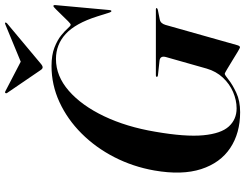

<svg xmlns="http://www.w3.org/2000/svg" viewBox="-122 -808 941 736"><g transform="rotate(-90 348.0 -440.5)"><path d="M462.5 -713Q504.5 -713 533.2 -701.8Q562 -690.5 579.8 -676Q597.5 -661.5 607 -650.5Q616.5 -639.5 621 -639.5Q624 -639.5 634.2 -649.5Q644.5 -659.5 657 -672.8Q669.5 -686 679.8 -696Q690 -706 692 -706Q696.5 -706 696 -698.5L677 -491Q676.5 -483.5 673 -483.5Q670 -483.5 667.5 -490.5L652.5 -538Q626 -621.5 585.2 -658.8Q544.5 -696 489.5 -696Q424 -696 367.5 -646.8Q311 -597.5 270 -511.5Q229 -425.5 210.5 -315Q190.5 -199.5 197 -131.2Q203.5 -63 230.8 -33.2Q258 -3.5 300 -3.5Q331.5 -3.5 362.8 -17Q394 -30.5 418 -56.2Q442 -82 452.5 -118L497 -275Q502.5 -296.5 483 -299L427.5 -305Q420.5 -306 421 -309.5Q421 -313 426.5 -313H679.5Q684.5 -313 684.5 -310.5Q684 -307 678 -305.5L640.5 -298Q625.5 -295 620 -276L542.5 -1.5Q539.5 9.5 534 9.5Q532 9.5 517.2 0.8Q502.5 -8 483.5 -19.8Q464.5 -31.5 449.8 -40.2Q435 -49 433 -49Q428 -49 409.8 -34.2Q391.5 -19.5 360.2 -4.8Q329 10 285.5 10Q205 10 148 -28Q91 -66 67.2 -139.5Q43.5 -213 62 -319Q76.5 -401 113.2 -472.5Q150 -544 204 -598Q258 -652 324 -682.5Q390 -713 462.5 -713ZM473.5 -756Q463.5 -747 457.5 -747Q451.5 -747 446 -756L359 -883.5Q356.5 -888 360 -890.5Q362 -892.5 366.5 -889.5L479 -831L620.5 -889.5Q627 -892.5 628.5 -890.5Q630.5 -888 626 -883.5Z"/></g></svg>

Font: Fraunces 144pt S000 SemiBold
Style: Italic
Weight: 600
Italic angle: -16°
Version: Version 1.000; ttfautohint (v1.8.3)